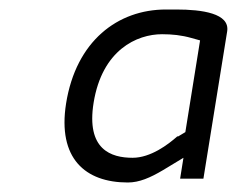

<svg xmlns="http://www.w3.org/2000/svg" viewBox="-20 -764 498 404"><path d="M323 -406 366 -432 359 -388H408L458 -698C464 -736 405 -744 351 -744H329C228 -744 140 -678 119 -546C101 -431 159 -380 249 -380C273 -380 296 -390 323 -406ZM383 -684 401 -679 370 -486 355 -477H353C334 -460 297 -432 259 -432C214 -432 161 -449 177 -548C195 -659 268 -692 321 -692C342 -692 362 -690 383 -684Z"/></svg>

Font: Charger Static
Style: 2Obl
Weight: 1000
Designer: Jasper
Foundry: KineticPlasma Fonts/Cannot Into Space Fonts
Version: Version 1.1